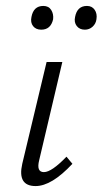

<svg xmlns="http://www.w3.org/2000/svg" viewBox="-20 -622 346 647"><path d="M119 -522Q101 -522 91.5 -534Q82 -546 86 -565Q93 -602 126 -602Q144 -602 152.5 -588.5Q161 -575 159 -557Q151 -522 119 -522ZM266 -522Q248 -522 238.5 -534.5Q229 -547 233 -565Q240 -602 273 -602Q290 -602 299 -589Q308 -576 305 -557Q303 -542 292 -532Q281 -522 266 -522ZM100 5Q38 5 55 -70L137 -413H190L112 -82Q102 -42 128 -42Q154 -42 204 -94L224 -70Q154 5 100 5Z"/></svg>

Font: EauTestInfant Semilight
Style: Italic
Weight: 300
Italic angle: -12°
Designer: Christian Thalmann (Catharsis Fonts)
Version: Version 0.001;PS 000.001;hotconv 1.0.88;makeotf.lib2.5.64775